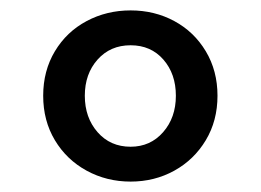

<svg xmlns="http://www.w3.org/2000/svg" viewBox="-20 -461 501 369"><path d="M63 -277Q63 -325 85.5 -362.5Q108 -400 146.5 -420.5Q185 -441 231 -441Q277 -441 315 -420.5Q353 -400 375.5 -362.5Q398 -325 398 -277Q398 -229 375.5 -191.5Q353 -154 315 -133Q277 -112 231 -112Q185 -112 146.5 -133Q108 -154 85.5 -191.5Q63 -229 63 -277ZM318 -277Q318 -319 294 -346.5Q270 -374 231 -374Q192 -374 167.5 -346.5Q143 -319 143 -277Q143 -235 167.5 -207Q192 -179 231 -179Q269 -179 293.5 -207Q318 -235 318 -277Z"/></svg>

Font: Biryani
Style: Regular
Weight: 400
Designer: Dan Reynolds and Mathieu Réguer
Foundry: Dan Reynolds and Mathieu Réguer
Version: Version 1.004; ttfautohint (v1.1) -l 5 -r 5 -G 72 -x 0 -D la